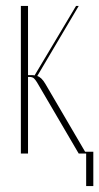

<svg xmlns="http://www.w3.org/2000/svg" viewBox="-20 -515 333 644"><path d="M104 -239Q99 -247 94 -252Q89 -257 78 -257H74V0H50V-495H74V-263H87Q93 -263 96 -262L235 -495H244L105 -260Q119 -256 132 -234L269 0H244ZM245 -6H293V109H269V0H245Z"/></svg>

Font: Moniqa Thin Display
Style: Regular
Weight: 100
Designer: Rajesh Rajput
Foundry: Rajesh Rajput
Version: Version 1.000